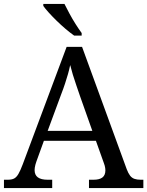

<svg xmlns="http://www.w3.org/2000/svg" viewBox="-20 -951 745 971"><path d="M0 0V-42H19Q39 -42 51 -48Q63 -54 73 -71Q83 -88 95 -120L317 -714H395L621 -95Q629 -74 638 -62.5Q647 -51 660 -46.5Q673 -42 692 -42H705V0H430V-42H453Q483 -42 498 -53.5Q513 -65 513 -90Q513 -96 512 -101.5Q511 -107 509.5 -113.5Q508 -120 505 -127L465 -239H202L164 -134Q161 -126 159 -118Q157 -110 156 -103.5Q155 -97 155 -91Q155 -66 171.5 -54Q188 -42 221 -42H244V0ZM221 -289H447L385 -464Q375 -494 365.5 -521Q356 -548 348.5 -573Q341 -598 335 -622Q330 -598 323.5 -575.5Q317 -553 309 -528.5Q301 -504 289 -473ZM355 -771Q335 -785 312 -804.5Q289 -824 266.5 -846Q244 -868 226 -888Q208 -908 199 -921V-931H306Q317 -909 331.5 -882Q346 -855 362.5 -829Q379 -803 393 -784V-771Z"/></svg>

Font: Noto Serif Malayalam
Style: Regular
Weight: 400
Designer: Indian type Foundry, Jelle Bosma, Monotype Design Team
Foundry: Monotype Imaging Inc.
Version: Version 2.103